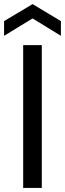

<svg xmlns="http://www.w3.org/2000/svg" viewBox="-36 -917 317 937"><path d="M168 0H77.1V-696.8H168ZM-16.1 -742.2V-814L123 -897L261.2 -814V-742.2L123 -827.1Z"/></svg>

Font: PoppinsZ
Style: Regular
Weight: 400
Designer: Ninad Kale (Devanagari), Jonny Pinhorn (Latin)
Foundry: Indian Type Foundry
Version: Version 3.002;FEAKit 1.0